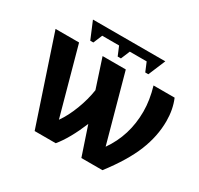

<svg xmlns="http://www.w3.org/2000/svg" viewBox="-143 -848 1064 1025"><g transform="rotate(30 389.0 -335.5)"><path d="M610 -528H740Q765 -469 765 -397Q765 -304 727 -210Q689 -116 600 0H470L411 -176Q364 -63 312 0H182L6 -528H151L264 -117Q296 -162 320.5 -226Q345 -290 354 -351L296 -528H439L552 -117Q633 -232 633 -380Q633 -450 610 -528ZM154 -671H600L556 -566H537L514 -621H410L387 -566H367L344 -621H240L217 -566H198Z"/></g></svg>

Font: Libra Sans
Style: Bold
Weight: 700
Foundry: Context Ltd
Version: Version 1.000